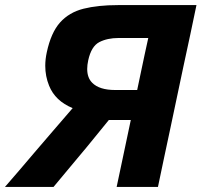

<svg xmlns="http://www.w3.org/2000/svg" viewBox="-54 -733 791 753"><path d="M-34.5 0Q-11 -27 20 -63Q50.5 -99 83 -137Q115.5 -174.5 143.5 -207.5L231 -309Q162.5 -337 138.5 -397Q123.5 -434 123.5 -475Q123.5 -500.5 129.5 -528Q146 -605 181.5 -644.8Q217 -684.5 273.5 -698.8Q330 -713 408.5 -713H716.5Q704 -654.5 692.5 -598.5Q680.5 -542.5 665.5 -473L615 -234Q600 -164.5 588.8 -111Q577.5 -57.5 565.5 0H403.5Q415.5 -57 427 -111Q438.5 -164.5 453 -234L459 -262.5H373L287 -157Q255.5 -119.5 223.5 -81Q191.5 -42.5 156 0ZM398 -380H484L498.5 -449Q506.5 -486.5 513.5 -520Q520.5 -553 527.5 -584H411Q367 -584 335.5 -567.8Q304 -551.5 292 -496.5Q288 -478 288 -462.5Q288 -428 307.5 -408.5Q335.5 -380 398 -380Z"/></svg>

Font: Heraclito
Style: Bold Italic
Weight: 700
Italic angle: -12°
Designer: Kostas Bartsokas (font) & Cristiano Sobral (main changes)
Foundry: Kostas Bartsokas (font) & Cristiano Sobral (main changes)
Version: Version 1.00;July 8, 2020;FontCreator 13.0.0.2655 64-bit